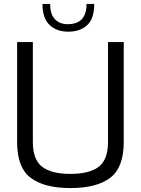

<svg xmlns="http://www.w3.org/2000/svg" viewBox="-20 -950 716 976"><path d="M67 -228V-736H147V-228Q147 -138 194.5 -102Q242 -66 338 -66Q434 -66 481.5 -102Q529 -138 529 -228V-736H609V-228Q609 -98 540 -46Q471 6 338 6Q205 6 136 -46Q67 -98 67 -228ZM196 -930H235Q235 -877 259.5 -852Q284 -827 324 -827Q420 -827 420 -930H459Q459 -855 423 -822Q387 -789 327 -789Q268 -789 232 -823Q196 -857 196 -930Z"/></svg>

Font: Exo
Style: Regular
Weight: 400
Designer: Natanael Gama
Foundry: Natanael Gama
Version: Version 1.500; ttfautohint (v1.6)